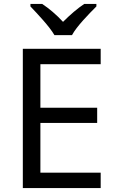

<svg xmlns="http://www.w3.org/2000/svg" viewBox="-20 -964 596 984"><path d="M259 -784H349C373 -829 436 -893 474 -931V-944H412C377 -921 339 -888 303 -852C270 -888 231 -921 196 -944H136V-931C172 -893 233 -829 259 -784ZM496 0V-79H187V-334H478V-412H187V-635H496V-714H97V0Z"/></svg>

Font: Noto Sans Mahajani
Style: Regular
Weight: 400
Designer: Monotype Design Team
Foundry: Monotype Imaging Inc.
Version: Version 2.003